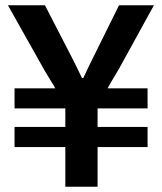

<svg xmlns="http://www.w3.org/2000/svg" viewBox="-20 -706 612 726"><path d="M227 0V-150H35V-226H227V-296H35V-372H189Q184 -382 172.5 -400Q161 -418 150 -437L10 -686H150L250 -492Q259 -475 266.5 -459.5Q274 -444 280 -431.5Q286 -419 290 -411H295Q299 -419 305 -432Q311 -445 318.5 -461Q326 -477 334 -492L430 -686H562L430 -446Q417 -424 405 -404Q393 -384 387 -372H538V-296H349V-226H538V-150H349V0Z"/></svg>

Font: Archivo Variable SemiBold
Style: Regular
Weight: 600
Designer: Hector Gatti
Foundry: Omnibus-Type
Version: Version 2.001